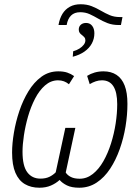

<svg xmlns="http://www.w3.org/2000/svg" viewBox="-20 -877 658 907"><path d="M256.3 -758.8Q261.7 -790 275.1 -811.8Q288.6 -833.5 310.1 -845.2Q331.5 -856.9 360.4 -856.9Q390.1 -856.9 413.3 -847.7Q436.5 -838.4 456.8 -826.4Q477.1 -814.5 498.3 -805.4Q519.5 -796.4 546.9 -796.4H558.6L551.3 -758.8H541Q511.2 -758.8 488 -767.8Q464.8 -776.9 444.3 -788.8Q423.8 -800.8 403.6 -810.1Q383.3 -819.3 358.9 -819.3Q331.5 -819.3 315.7 -803.7Q299.8 -788.1 294.9 -758.8ZM323.7 -608.9 325.7 -634.8Q342.8 -639.6 355.5 -647.7Q368.2 -655.8 375.7 -665.8Q383.3 -675.8 383.3 -686.5Q383.3 -695.3 378.4 -700.9Q373.5 -706.5 367.2 -711.4Q360.8 -715.8 356.4 -721.9Q352.1 -728 352.1 -737.3Q352.1 -751.5 361.6 -760Q371.1 -768.6 386.7 -768.6Q404.8 -768.6 415.3 -755.1Q425.8 -741.7 425.8 -719.7Q425.8 -693.8 413.8 -671.6Q401.9 -649.4 378.9 -633.3Q356 -617.2 323.7 -608.9ZM166 9.8Q126.5 9.8 97.4 -7.3Q68.4 -24.4 52.7 -61Q37.1 -97.7 37.1 -156.7Q37.1 -198.7 45.7 -250Q54.2 -301.3 71.3 -352.3Q88.4 -403.3 114.3 -445.8Q140.1 -488.3 175.3 -514.2Q210.4 -540 255.4 -540Q279.8 -540 297.4 -534.2Q314.9 -528.3 330.1 -517.6L305.7 -479Q294.4 -488.3 282 -492.9Q269.5 -497.6 253.4 -497.6Q219.7 -497.1 192.6 -473.4Q165.5 -449.7 145.5 -410.9Q125.5 -372.1 112.5 -326.9Q99.6 -281.7 93 -237.8Q86.4 -193.8 86.4 -160.2Q86.4 -93.3 108.9 -63.2Q131.3 -33.2 170.9 -33.2Q195.8 -33.2 213.4 -41.7Q231 -50.3 243.2 -63L288.6 -272.9H335.9L290.5 -62Q298.8 -48.8 315.2 -40.8Q331.5 -32.7 356.4 -32.7Q390.1 -32.7 418.5 -55.2Q446.8 -77.6 468.3 -115.2Q489.7 -152.8 504.4 -199.2Q519 -245.6 526.4 -293.7Q533.7 -341.8 533.7 -384.8Q533.7 -441.4 515.6 -469.5Q497.6 -497.6 461.4 -497.6Q446.8 -497.6 432.6 -492.9Q418.5 -488.3 403.8 -479.5L391.6 -518.6Q407.7 -528.8 427.2 -534.4Q446.8 -540 468.8 -540Q504.9 -540 530.3 -523.4Q555.7 -506.8 568.8 -473.1Q582 -439.5 582 -386.2Q582 -334.5 573 -279.5Q564 -224.6 545.7 -172.9Q527.3 -121.1 500.2 -79.8Q473.1 -38.6 436.5 -14.4Q399.9 9.8 354.5 9.8Q318.4 9.8 296.1 -1.2Q273.9 -12.2 261.7 -26.9Q244.1 -10.7 220.5 -0.5Q196.8 9.8 166 9.8Z"/></svg>

Font: Open Sans SemiCondensed Light
Style: Italic
Weight: 300
Width: 4
Italic angle: -12°
Designer: Monotype Design Team
Foundry: Monotype Imaging Inc.
Version: Version 3.000